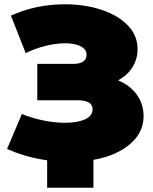

<svg xmlns="http://www.w3.org/2000/svg" viewBox="-20 -739 712 896"><path d="M416 137H200V9Q103 -4 13 -44L82 -207Q131 -187 184 -176.5Q237 -166 284 -166Q341 -166 376.5 -182Q412 -198 412 -229Q412 -271 343 -271H154V-441H323Q353 -441 368.5 -452Q384 -463 384 -483Q384 -509 356.5 -523Q329 -537 284 -537Q242 -537 193 -525Q144 -513 100 -491L31 -666Q147 -719 283 -719Q374 -719 451.5 -694Q529 -669 575.5 -621.5Q622 -574 622 -510Q622 -463 598 -425Q574 -387 531 -364Q587 -341 618.5 -297Q650 -253 650 -197Q650 -131 603.5 -82.5Q557 -34 478 -8Q448 1 416 7Z"/></svg>

Font: CMG Sans Black
Style: Regular
Weight: 900
Designer: Julieta Ulanovsky
Foundry: Julieta Ulanovsky
Version: Version 7.200